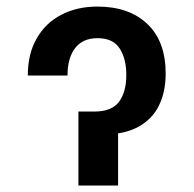

<svg xmlns="http://www.w3.org/2000/svg" viewBox="-20 -573 598 593"><path d="M65.9 -339.8Q65.9 -406.7 93.3 -454.3Q120.6 -502 169.2 -527.3Q217.8 -552.7 281.2 -552.7Q378.4 -552.7 435.1 -499Q491.7 -445.3 491.7 -345.7Q491.7 -290 471.2 -247.6Q450.7 -205.1 407 -181.2Q363.3 -157.2 293.9 -157.2H245.6V-228.5H272Q325.2 -228.5 347.7 -258.8Q370.1 -289.1 370.1 -341.3Q370.1 -391.6 349.6 -423.3Q329.1 -455.1 281.2 -455.1Q235.8 -455.1 212.2 -424.6Q188.5 -394 188.5 -339.8ZM222.2 -228.5H344.7V0H222.2Z"/></svg>

Font: Inter
Style: 540
Weight: 540
Designer: Rasmus Andersson
Foundry: rsms
Version: Version 4.001;git-66647c0bb